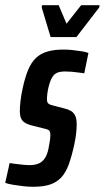

<svg xmlns="http://www.w3.org/2000/svg" viewBox="-40 -708 402 736"><path d="M87 8Q68 8 47 5.5Q26 3 8.5 0Q-9 -3 -20 -7L-3 -83Q1 -82 10 -81Q19 -80 30.5 -78.5Q42 -77 53 -76Q64 -75 73 -75Q92 -75 106.5 -80.5Q121 -86 131 -100Q141 -114 146 -139Q149 -153 151 -167Q153 -181 153 -190Q153 -205 147 -209Q141 -213 130 -215L82 -227Q58 -233 47 -244.5Q36 -256 36 -282Q36 -297 38.5 -320Q41 -343 47 -370Q56 -412 68 -440.5Q80 -469 98 -486Q116 -503 142 -510.5Q168 -518 204 -518Q221 -518 238.5 -516Q256 -514 272.5 -511.5Q289 -509 299 -505L283 -427Q274 -428 261 -430Q248 -432 234.5 -433Q221 -434 209 -434Q192 -434 180 -429.5Q168 -425 160 -411.5Q152 -398 146 -374Q143 -361 141.5 -349Q140 -337 140 -328Q140 -315 146 -310.5Q152 -306 162 -304L208 -292Q221 -289 231.5 -283Q242 -277 248 -265Q254 -253 254 -231Q254 -217 252 -198Q250 -179 245 -155Q235 -109 223.5 -77.5Q212 -46 194.5 -27.5Q177 -9 151.5 -0.5Q126 8 87 8ZM154 -566 120 -679 121 -688H185L215 -617L271 -688H342L340 -679L253 -566Z"/></svg>

Font: Saira UltraCondensed
Style: Bold Italic
Weight: 700
Width: 1
Italic angle: -12°
Designer: Hector Gatti with collaboration of the Omnibus-Type team
Foundry: Omnibus-Type
Version: Version 1.101